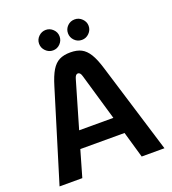

<svg xmlns="http://www.w3.org/2000/svg" viewBox="-156 -1001 1002 1118"><g transform="rotate(-20 345.0 -442.0)"><path d="M482 -163H208L161 0H20L191 -558Q209 -618 229 -651Q249 -684 276.5 -698Q304 -712 345 -712Q386 -712 413 -698Q440 -684 460.5 -651Q481 -618 499 -558L670 0H529ZM451 -268 367 -556Q360 -582 345 -582Q330 -582 323 -556L239 -268ZM192 -821Q192 -847 211 -865.5Q230 -884 256 -884Q281 -884 300 -865.5Q319 -847 319 -821Q319 -795 300.5 -776Q282 -757 256 -757Q230 -757 211 -776Q192 -795 192 -821ZM371 -821Q371 -847 389.5 -865.5Q408 -884 435 -884Q461 -884 480 -865Q499 -846 499 -821Q499 -795 480 -776Q461 -757 435 -757Q408 -757 389.5 -776Q371 -795 371 -821Z"/></g></svg>

Font: KoHo
Style: Bold
Weight: 700
Designer: Cadson Demak & Katatrad Team
Foundry: Cadson Demak Co.,Ltd.
Version: Version 1.000; ttfautohint (v1.6)